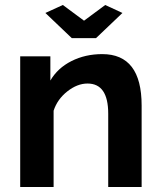

<svg xmlns="http://www.w3.org/2000/svg" viewBox="-20 -750 644 770"><path d="M232 -730 317 -667 402 -730 471 -698 365 -597H268L162 -698ZM548 0H414V-294Q414 -415 331 -415Q290 -415 250 -383.5Q210 -352 195 -306V0H61V-524H182V-427Q211 -477 266.5 -505Q322 -533 390 -533Q548 -533 548 -327Z"/></svg>

Font: Raleway-v4020
Style: Bold
Weight: 700
Designer: Matt McInerney, Pablo Impallari, Rodrigo Fuenzalida
Foundry: Matt McInerney, Pablo Impallari, Rodrigo Fuenzalida
Version: Version 4.020;PS 004.020;hotconv 1.0.88;makeotf.lib2.5.64775